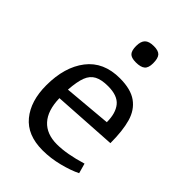

<svg xmlns="http://www.w3.org/2000/svg" viewBox="-212 -804 908 908"><g transform="rotate(45 241.5 -350.5)"><path d="M430 -86 444 -36Q408 -18 353.5 -4Q299 10 245 10Q143 10 91.5 -52.5Q40 -115 40 -220Q40 -342 97 -416Q154 -490 263 -490Q336 -490 376.5 -461Q417 -432 432.5 -378Q448 -324 448 -241L127 -221Q129 -140 166.5 -99Q204 -58 273 -58Q338 -58 430 -86ZM127 -278 366 -299Q366 -359 339.5 -391.5Q313 -424 250 -424Q206 -424 180.5 -410.5Q155 -397 143 -366Q131 -335 127 -278ZM209 -652Q209 -683 223 -697Q237 -711 269 -711Q300 -711 312 -697.5Q324 -684 324 -651Q324 -620 309.5 -608Q295 -596 263 -596Q232 -596 220.5 -609Q209 -622 209 -652Z"/></g></svg>

Font: Enriqueta
Style: Regular
Weight: 400
Designer: Viviana Monsalve, Gustavo Ibarra
Foundry: 72Puntos
Version: Version 2.000